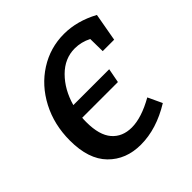

<svg xmlns="http://www.w3.org/2000/svg" viewBox="-150 -662 795 795"><g transform="rotate(-45 247.0 -265.0)"><path d="M154 -304H364L352 -241H143Q142 -233 142 -216Q142 -140 173.5 -103.5Q205 -67 260 -67Q317 -67 393 -110L422 -48Q328 10 236 10Q149 10 94.5 -45.5Q40 -101 40 -210Q40 -303 79.5 -378.5Q119 -454 186.5 -497Q254 -540 335 -540Q411 -540 487 -499L465 -376H398L397 -448Q362 -466 324 -466Q265 -466 219.5 -420.5Q174 -375 154 -304Z"/></g></svg>

Font: Bitter Pro Medium
Style: Italic
Weight: 500
Italic angle: -9°
Designer: Sol Matas, and Bitter project Authors
Foundry: Sol Matas
Version: Version 1.010